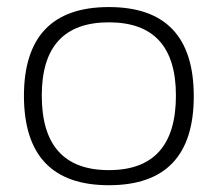

<svg xmlns="http://www.w3.org/2000/svg" viewBox="-20 -533 626 552"><path d="M293 -43.9Q485.8 -43.9 485.8 -258.3Q485.8 -468.8 293 -468.8Q100.1 -468.8 100.1 -258.3Q100.1 -43.9 293 -43.9ZM48.8 -256.3Q48.8 -512.7 293 -512.7Q537.1 -512.7 537.1 -256.3Q537.1 -0.5 293 -0.5Q49.8 -0.5 48.8 -256.3Z"/></svg>

Font: Voltera Light
Style: Light
Weight: 300
Designer: Bernd Montag
Version: Version 1.301